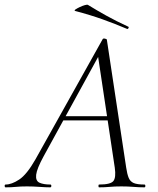

<svg xmlns="http://www.w3.org/2000/svg" viewBox="-58 -803 677 823"><path d="M-34 0Q-38 0 -38 -6Q-38 -12 -34 -12Q-8 -12 24.5 -33.5Q57 -55 94 -120L382 -635Q384 -639 391.5 -637.5Q399 -636 400 -633L483 -84Q487 -57 493.5 -41Q500 -25 515 -18.5Q530 -12 561 -12Q565 -12 565 -6Q565 0 561 0Q538 0 514 -2Q490 -4 462 -4Q434 -4 412.5 -2Q391 0 367 0Q364 0 364 -6Q364 -12 367 -12Q416 -12 428 -27Q440 -42 434 -84L361 -570L378 -587L129 -133Q100 -80 97 -54Q94 -28 111 -20Q128 -12 158 -12Q162 -12 162 -6Q162 0 157 0Q138 0 111 -2Q84 -4 58 -4Q29 -4 10.5 -2Q-8 0 -34 0ZM199 -287 214 -305H428L430 -287ZM487 -679Q435 -701 382 -720Q329 -739 264 -756Q259 -758 265.5 -762.5Q272 -767 283.5 -772.5Q295 -778 305.5 -781Q316 -784 319 -782Q358 -758 399.5 -735Q441 -712 491 -689Q495 -688 493 -683Q491 -678 487 -679Z"/></svg>

Font: Cormorant Garamond Light
Style: Italic
Weight: 300
Italic angle: -10°
Designer: Christian Thalmann (Catharsis Fonts)
Foundry: Catharsis Fonts
Version: Version 4.001